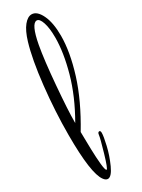

<svg xmlns="http://www.w3.org/2000/svg" viewBox="-229 -744 553 750"><g transform="rotate(-30 48.0 -369.0)"><path d="M80.6 -184.6Q80.6 -168.9 71.5 -130.1Q62.5 -91.3 45.4 -53.7Q28.3 -16.1 11.7 -16.1Q2 -16.1 -6.3 -27.8Q-36.1 -67.4 -36.1 -240.7Q-36.1 -346.7 -23.9 -458Q-11.7 -569.3 8.8 -637.2Q21.5 -679.2 38.8 -700.7Q56.2 -722.2 74.2 -722.2Q98.1 -722.2 115.2 -686.8Q132.3 -651.4 132.3 -592.3Q132.3 -520 103.3 -426.8Q74.2 -333.5 10.7 -228Q10.7 -225.6 11 -211.9Q11.2 -198.2 11.5 -183.6Q11.7 -168.9 12.2 -149.7Q12.7 -130.4 13.7 -113.5Q14.6 -96.7 16.1 -81.8Q17.6 -66.9 19.8 -58.3Q22 -49.8 24.9 -49.8Q30.3 -49.8 47.9 -109.6Q65.4 -169.4 66.9 -183.6Q67.9 -193.4 74.2 -194.3Q79.1 -194.8 80.1 -188.5Q80.6 -186.5 80.6 -184.6ZM9.8 -269Q62 -359.9 85.7 -445.3Q109.4 -530.8 109.4 -597.7Q109.4 -640.1 100.8 -665.8Q92.3 -691.4 79.6 -691.4Q55.2 -691.4 39.1 -605Q27.8 -542.5 18.8 -433.8Q9.8 -325.2 9.8 -274.4Z"/></g></svg>

Font: Sintesa 3
Style: 3
Weight: 400
Version: Version 001.000